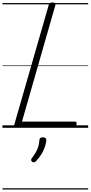

<svg xmlns="http://www.w3.org/2000/svg" viewBox="-20 -1035 734 1555"><path d="M117 0Q88 0 95 -23L375 -996Q378 -1006 384.5 -1010.5Q391 -1015 406 -1015Q420 -1015 426.5 -1010.5Q433 -1006 429 -995L158 -50H587Q597 -50 599.5 -44Q602 -38 599 -25Q595 -12 589 -6Q583 0 574 0ZM241 276Q233 269 232 262Q231 255 238 246Q256 222 269 200Q282 178 289.5 154Q297 130 299 100Q300 87 307.5 82Q315 77 328 77Q342 77 349 83.5Q356 90 355 101Q354 120 345.5 148Q337 176 319.5 207Q302 238 274 268Q267 276 258.5 279Q250 282 241 276ZM0 490H694V500H0ZM0 -20H694V0H0ZM0 -505H694V-500H0ZM0 -1010H694V-1000H0Z"/></svg>

Font: Playwrite AU NSW Guides
Style: Regular
Weight: 400
Designer: Veronika Burian, José Scaglione
Foundry: TypeTogether
Version: Version 1.003